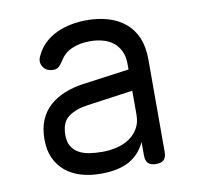

<svg xmlns="http://www.w3.org/2000/svg" viewBox="-68 -631 736 712"><g transform="rotate(-10 300.0 -275.0)"><path d="M424 -353V-375Q424 -402 414.5 -422Q405 -442 389 -455Q373 -468 350.5 -474.5Q328 -481 302 -481Q261 -481 231.5 -467.5Q202 -454 186 -426Q181 -419 177 -414Q173 -409 169 -406Q165 -403 160.5 -401.5Q156 -400 151 -400Q123 -400 111 -419.5Q99 -439 111 -461Q123 -487 143 -506Q163 -525 189 -537Q215 -549 244 -554.5Q273 -560 302 -560Q346 -560 383 -549Q420 -538 447 -515.5Q474 -493 488.5 -458.5Q503 -424 503 -377V-29Q503 -9 494 0.5Q485 10 464.5 10Q444 10 434.5 0.5Q425 -9 425 -30V-80Q417 -62 403.5 -45.5Q390 -29 370.5 -16.5Q351 -4 322.5 3Q294 10 256 10Q216 10 182.5 0Q149 -10 124.5 -30Q100 -50 86 -80Q72 -110 72 -151Q72 -194 85.5 -225Q99 -256 123 -277Q147 -298 179.5 -311Q212 -324 249 -329ZM424 -273 253 -249Q207 -243 179 -222.5Q151 -202 151 -154Q151 -128 161 -111.5Q171 -95 188 -85.5Q205 -76 227.5 -72.5Q250 -69 276 -69Q304 -69 331 -75.5Q358 -82 378.5 -96Q399 -110 411.5 -131.5Q424 -153 424 -183Z"/></g></svg>

Font: Maple Mono Normal NL Light
Style: Regular
Weight: 300
Monospace: yes
Designer: subframe7536
Version: Version 7.000